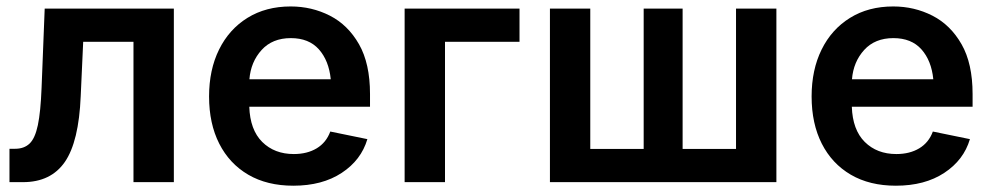

<svg xmlns="http://www.w3.org/2000/svg" viewBox="-20 -573 3121 604"><path d="M9.8 0V-105H27.8Q55.7 -105 73 -121.3Q90.3 -137.7 99.1 -179.4Q107.9 -221.2 110.8 -296.9L120.6 -545.9H526.9V0H399.9V-441.4H241.7L233.9 -270.5Q228 -127.4 184.1 -63.7Q140.1 0 52.2 0Z M902.8 11.2Q820.3 11.2 761 -23.4Q701.7 -58.1 669.7 -121.1Q637.7 -184.1 637.7 -269.5Q637.7 -353.5 669.2 -417.2Q700.7 -481 758.5 -516.8Q816.4 -552.7 894.5 -552.7Q960.9 -552.7 1017.8 -523.7Q1074.7 -494.6 1109.4 -433.8Q1144 -373 1144 -277.3V-237.3H764.2Q766.6 -164.6 804.9 -126.5Q843.3 -88.4 904.3 -88.4Q946.3 -88.4 976.3 -106.4Q1006.3 -124.5 1019 -159.2L1135.7 -135.3Q1116.2 -69.3 1054.9 -29.1Q993.7 11.2 902.8 11.2ZM764.6 -323.7H1020.5Q1014.6 -382.3 983.2 -417.7Q951.7 -453.1 895 -453.1Q836.9 -453.1 803 -415.8Q769 -378.4 764.6 -323.7Z M1614.3 -545.9V-441.4H1379.9V0H1252.9V-545.9Z M1710 -545.9H1836.9V-104.5H2004.9V-545.9H2127.4V-104.5H2295.4V-545.9H2422.4V0H1710Z M2798.3 11.2Q2715.8 11.2 2656.5 -23.4Q2597.2 -58.1 2565.2 -121.1Q2533.2 -184.1 2533.2 -269.5Q2533.2 -353.5 2564.7 -417.2Q2596.2 -481 2654.1 -516.8Q2711.9 -552.7 2790 -552.7Q2856.4 -552.7 2913.3 -523.7Q2970.2 -494.6 3004.9 -433.8Q3039.6 -373 3039.6 -277.3V-237.3H2659.7Q2662.1 -164.6 2700.4 -126.5Q2738.8 -88.4 2799.8 -88.4Q2841.8 -88.4 2871.8 -106.4Q2901.9 -124.5 2914.6 -159.2L3031.2 -135.3Q3011.7 -69.3 2950.4 -29.1Q2889.2 11.2 2798.3 11.2ZM2660.2 -323.7H2916Q2910.2 -382.3 2878.7 -417.7Q2847.2 -453.1 2790.5 -453.1Q2732.4 -453.1 2698.5 -415.8Q2664.6 -378.4 2660.2 -323.7Z"/></svg>

Font: Inter SemiBold
Style: Regular
Weight: 600
Designer: Rasmus Andersson
Foundry: rsms
Version: Version 4.001;git-9221beed3